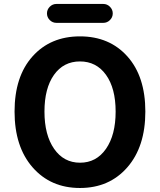

<svg xmlns="http://www.w3.org/2000/svg" viewBox="-20 -938 810 972"><path d="M715.8 -373Q715.8 -195.3 624.5 -90.8Q533.2 13.7 384.8 13.7Q236.3 13.7 145 -90.8Q53.7 -195.3 53.7 -373Q53.7 -550.8 144.5 -652.3Q235.4 -753.9 384.8 -753.9Q534.2 -753.9 625 -652.3Q715.8 -550.8 715.8 -373ZM253.9 -184.6Q302.7 -114.3 385.3 -114.3Q467.8 -114.3 516.6 -184.6Q565.4 -254.9 565.4 -373Q565.4 -491.2 516.6 -559.1Q467.8 -627 384.8 -627Q301.8 -627 253.4 -559.1Q205.1 -491.2 205.1 -373Q205.1 -254.9 253.9 -184.6ZM265.6 -822.3Q246.1 -822.3 231.9 -836.4Q217.8 -850.6 217.8 -870.1Q217.8 -889.6 231.9 -903.8Q246.1 -918 265.6 -918H502.9Q522.5 -918 536.6 -903.8Q550.8 -889.6 550.8 -870.1Q550.8 -850.6 536.6 -836.4Q522.5 -822.3 502.9 -822.3Z"/></svg>

Font: Gen Jyuu Gothic P Bold
Style: Bold
Weight: 700
Designer: [Source Han Sans]
Ryoko NISHIZUKA  (kana & ideographs); Paul D. Hunt (Latin, Greek & Cyrillic); Wenlong ZHANG  (bopomofo
Version: Version 1.002.20150607